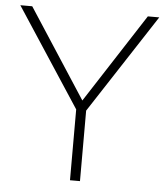

<svg xmlns="http://www.w3.org/2000/svg" viewBox="-52 -758 690 804"><g transform="rotate(5 293.5 -356.0)"><path d="M272 0V-320L283 -281L1 -712H51L305 -321H284L537 -712H585L304 -281L314 -320V0Z"/></g></svg>

Font: Muli ExtraLight
Style: Regular
Weight: 250
Designer: Vernon Adams
Foundry: Vernon Adams
Version: Version 2.100; ttfautohint (v1.8.1.43-b0c9)